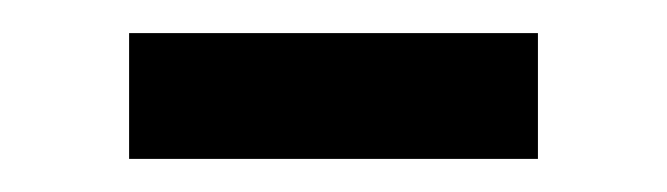

<svg xmlns="http://www.w3.org/2000/svg" viewBox="-20 -410 403 116"><path d="M58 -314V-390H305V-314Z"/></svg>

Font: Marvel
Style: Bold
Weight: 700
Designer: Carolina Trebol
Foundry: Carolina Trebol
Version: Version 1.001